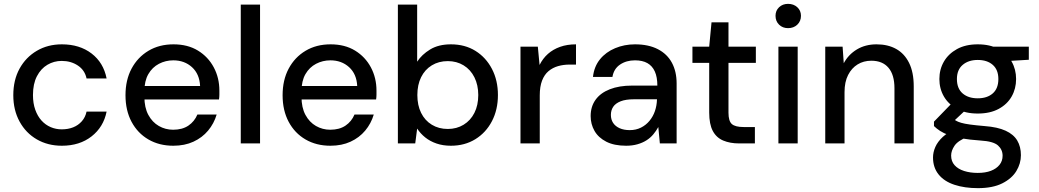

<svg xmlns="http://www.w3.org/2000/svg" viewBox="-20 -744 5389 996"><path d="M301 12Q228 12 171 -21Q114 -54 81.5 -113.5Q49 -173 49 -250Q49 -329 81.5 -388Q114 -447 171 -480.5Q228 -514 301 -514Q393 -514 455 -466.5Q517 -419 533 -337H429Q420 -380 384 -404Q348 -428 300 -428Q260 -428 226 -408Q192 -388 171.5 -348.5Q151 -309 151 -251Q151 -208 163 -174.5Q175 -141 195.5 -118.5Q216 -96 243 -84.5Q270 -73 300 -73Q333 -73 359.5 -83.5Q386 -94 404.5 -115Q423 -136 429 -165H533Q517 -85 455 -36.5Q393 12 301 12Z M879 12Q806 12 750 -20.5Q694 -53 662.5 -112Q631 -171 631 -250Q631 -329 662.5 -388Q694 -447 750 -480.5Q806 -514 880 -514Q954 -514 1007 -481.5Q1060 -449 1089 -394.5Q1118 -340 1118 -274Q1118 -264 1118 -252.5Q1118 -241 1116 -228H704V-298H1018Q1015 -360 976 -395.5Q937 -431 879 -431Q839 -431 804.5 -413Q770 -395 749.5 -359.5Q729 -324 729 -270V-242Q729 -186 749.5 -148Q770 -110 804 -90.5Q838 -71 878 -71Q926 -71 957.5 -92.5Q989 -114 1004 -150H1104Q1090 -103 1059.5 -66.5Q1029 -30 983.5 -9Q938 12 879 12Z M1229 0V-720H1329V0Z M1694 12Q1621 12 1565 -20.5Q1509 -53 1477.5 -112Q1446 -171 1446 -250Q1446 -329 1477.5 -388Q1509 -447 1565 -480.5Q1621 -514 1695 -514Q1769 -514 1822 -481.5Q1875 -449 1904 -394.5Q1933 -340 1933 -274Q1933 -264 1933 -252.5Q1933 -241 1931 -228H1519V-298H1833Q1830 -360 1791 -395.5Q1752 -431 1694 -431Q1654 -431 1619.5 -413Q1585 -395 1564.5 -359.5Q1544 -324 1544 -270V-242Q1544 -186 1564.5 -148Q1585 -110 1619 -90.5Q1653 -71 1693 -71Q1741 -71 1772.5 -92.5Q1804 -114 1819 -150H1919Q1905 -103 1874.5 -66.5Q1844 -30 1798.5 -9Q1753 12 1694 12Z M2319 12Q2278 12 2244.5 0.5Q2211 -11 2186 -31Q2161 -51 2144 -77L2134 0H2044V-720H2144V-424Q2168 -461 2211.5 -487.5Q2255 -514 2319 -514Q2392 -514 2446.5 -480Q2501 -446 2532 -386.5Q2563 -327 2563 -251Q2563 -175 2532 -115.5Q2501 -56 2446 -22Q2391 12 2319 12ZM2303 -75Q2349 -75 2385 -97Q2421 -119 2441 -158.5Q2461 -198 2461 -251Q2461 -303 2441 -343Q2421 -383 2385 -405Q2349 -427 2303 -427Q2256 -427 2220 -405Q2184 -383 2164.5 -343.5Q2145 -304 2145 -251Q2145 -198 2164.5 -158.5Q2184 -119 2220 -97Q2256 -75 2303 -75Z M2680 0V-502H2770L2779 -407Q2796 -441 2822.5 -464.5Q2849 -488 2885.5 -501Q2922 -514 2968 -514V-409H2935Q2903 -409 2875 -401Q2847 -393 2825.5 -375Q2804 -357 2792 -326Q2780 -295 2780 -249V0Z M3228 12Q3166 12 3125 -9Q3084 -30 3064 -65Q3044 -100 3044 -142Q3044 -191 3069.5 -226.5Q3095 -262 3143.5 -281Q3192 -300 3259 -300H3390Q3390 -344 3377 -373Q3364 -402 3338.5 -416.5Q3313 -431 3274 -431Q3229 -431 3196.5 -409Q3164 -387 3157 -345H3056Q3062 -399 3092.5 -436.5Q3123 -474 3171 -494Q3219 -514 3274 -514Q3344 -514 3392.5 -489Q3441 -464 3465.5 -418.5Q3490 -373 3490 -311V0H3403L3395 -85Q3384 -65 3369 -47Q3354 -29 3333.5 -16Q3313 -3 3286.5 4.5Q3260 12 3228 12ZM3247 -69Q3279 -69 3305 -82Q3331 -95 3349.5 -117.5Q3368 -140 3377.5 -168Q3387 -196 3388 -227V-229H3269Q3226 -229 3199.5 -218.5Q3173 -208 3161 -190Q3149 -172 3149 -148Q3149 -124 3160.5 -106.5Q3172 -89 3194 -79Q3216 -69 3247 -69Z M3814 0Q3767 0 3731.5 -15Q3696 -30 3677.5 -65Q3659 -100 3659 -160V-418H3572V-502H3659L3671 -628H3759V-502H3901V-418H3759V-159Q3759 -116 3776.5 -100.5Q3794 -85 3838 -85H3896V0Z M4018 0V-502H4118V0ZM4068 -598Q4040 -598 4021.5 -616Q4003 -634 4003 -662Q4003 -689 4021.5 -706.5Q4040 -724 4068 -724Q4097 -724 4116 -706.5Q4135 -689 4135 -662Q4135 -634 4116 -616Q4097 -598 4068 -598Z M4261 0V-502H4351L4357 -416Q4381 -461 4425 -487.5Q4469 -514 4527 -514Q4586 -514 4629 -490Q4672 -466 4696 -417.5Q4720 -369 4720 -296V0H4620V-286Q4620 -356 4589 -392.5Q4558 -429 4500 -429Q4460 -429 4429 -410Q4398 -391 4379.5 -355Q4361 -319 4361 -266V0Z M5053 232Q4984 232 4931 214.5Q4878 197 4849 161Q4820 125 4820 73Q4820 46 4832 18.5Q4844 -9 4871 -34Q4898 -59 4944 -78L4999 -34Q4949 -14 4931.5 12Q4914 38 4914 63Q4914 93 4932 113Q4950 133 4981.5 143Q5013 153 5052 153Q5092 153 5120.5 142Q5149 131 5165 111Q5181 91 5181 64Q5181 32 5157 10.5Q5133 -11 5066 -15Q5009 -19 4969.5 -26Q4930 -33 4902.5 -43Q4875 -53 4856.5 -65Q4838 -77 4825 -90V-113L4925 -216L5005 -188L4897 -87L4918 -132Q4929 -124 4939 -118Q4949 -112 4966 -107Q4983 -102 5012 -98Q5041 -94 5088 -90Q5155 -85 5196.5 -66Q5238 -47 5257 -15Q5276 17 5276 61Q5276 104 5252.5 143Q5229 182 5179.5 207Q5130 232 5053 232ZM5052 -155Q4989 -155 4944.5 -179Q4900 -203 4876.5 -243.5Q4853 -284 4853 -334Q4853 -384 4876.5 -424.5Q4900 -465 4944.5 -489.5Q4989 -514 5052 -514Q5116 -514 5160.5 -489.5Q5205 -465 5228 -424.5Q5251 -384 5251 -334Q5251 -284 5228 -243.5Q5205 -203 5160.5 -179Q5116 -155 5052 -155ZM5052 -234Q5101 -234 5130 -259.5Q5159 -285 5159 -334Q5159 -382 5130 -407.5Q5101 -433 5052 -433Q5004 -433 4974 -407.5Q4944 -382 4944 -334Q4944 -285 4973.5 -259.5Q5003 -234 5052 -234ZM5134 -423 5110 -502H5317V-434Z"/></svg>

Font: DM Sans 16pt Medium
Style: Regular
Weight: 500
Version: Version 4.004;gftools[0.9.30]